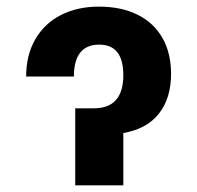

<svg xmlns="http://www.w3.org/2000/svg" viewBox="-20 -557 593 577"><path d="M277.3 -537.1Q343.8 -537.1 392.6 -513.2Q441.4 -489.3 467.8 -443.6Q494.1 -397.9 494.1 -335Q494.1 -262.2 457.8 -215.8Q421.4 -169.4 350.6 -157.2V0H206.1V-231.4H260.7Q306.6 -231.4 328.6 -256.6Q350.6 -281.7 350.6 -331.1Q350.6 -422.9 278.3 -422.9Q202.1 -422.9 202.1 -327.1H58.6Q58.6 -391.1 85.9 -438.7Q113.3 -486.3 162.8 -511.7Q212.4 -537.1 277.3 -537.1Z"/></svg>

Font: Pretendard JP
Style: Bold
Weight: 700
Designer: Base glyphs from Inter by Rasmus Andersson; Hangeul glyphs from Noto Sans CJK(Source Han Sans) by Jang Soo-young and Kan
Foundry: Kil Hyung-jin
Version: Version 1.309